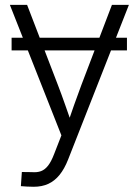

<svg xmlns="http://www.w3.org/2000/svg" viewBox="-20 -542 555 768"><path d="M487.8 -391.1V-340.3H26.4V-391.1ZM63.5 202.6 67.4 146 106.4 146.5Q128.4 148.4 144 142.6Q159.7 136.7 172.4 120.4Q185.1 104 196.3 74.7L225.6 -0.5L19.5 -522.5H88.4L211.9 -201.2Q227.1 -161.6 240.7 -122.6Q254.4 -83.5 268.1 -44.4H249.5Q262.7 -83.5 276.6 -122.6Q290.5 -161.6 305.2 -201.2L427.7 -522.5H495.6L252.4 96.2Q237.8 133.3 218.3 157.5Q198.7 181.6 173.3 193.4Q147.9 205.1 114.7 205.1Q100.6 205.1 88.1 204.3Q75.7 203.6 63.5 202.6Z"/></svg>

Font: Inter 28pt Light
Style: Regular
Weight: 300
Designer: Rasmus Andersson
Foundry: rsms
Version: Version 4.001;git-66647c0bb